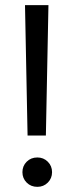

<svg xmlns="http://www.w3.org/2000/svg" viewBox="-20 -720 288 745"><path d="M87 -194 77 -700H168L158 -194ZM125 5Q100 5 83.5 -11.5Q67 -28 67 -52Q67 -76 83.5 -92.5Q100 -109 125 -109Q149 -109 165.5 -92.5Q182 -76 182 -52Q182 -28 165.5 -11.5Q149 5 125 5Z"/></svg>

Font: Firefly Display
Style: Regular
Weight: 400
Designer: Colophon Foundry, Jonny Pinhorn
Foundry: Colophon Foundry
Version: Version 1.200; ttfautohint (v1.8.3)